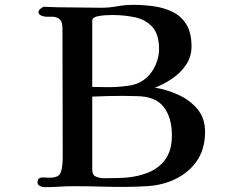

<svg xmlns="http://www.w3.org/2000/svg" viewBox="-20 -771 1040 793"><path d="M690 -211Q690 -286 655.5 -330Q621 -374 541 -374Q528 -374 514.5 -374.5Q501 -375 487 -375Q424 -375 361 -372V-70Q361 -48 376.5 -41.5Q392 -35 411 -35Q433 -35 454.5 -35.5Q476 -36 497 -37Q551 -41 595 -59.5Q639 -78 664.5 -115Q690 -152 690 -211ZM637 -567Q637 -629 609.5 -659.5Q582 -690 538 -699.5Q494 -709 442 -709Q434 -709 414.5 -708Q395 -707 378 -702.5Q361 -698 361 -686V-412Q378 -412 395 -411.5Q412 -411 428 -411Q467 -411 511 -417Q555 -423 585 -450Q609 -471 623 -503.5Q637 -536 637 -567ZM827 -226Q827 -152 789 -100.5Q751 -49 683 -22Q638 -5 587.5 -2Q537 1 489 1Q438 1 387.5 -0.5Q337 -2 286 -2Q255 -2 225 0Q195 2 164 2Q156 2 145.5 -2.5Q135 -7 135 -17Q135 -31 143 -35Q151 -39 162 -38Q173 -37 182 -37Q212 -37 223 -47Q234 -57 237 -87Q239 -103 239 -119.5Q239 -136 239 -152Q239 -278 238.5 -403.5Q238 -529 238 -655Q238 -668 234.5 -679Q231 -690 218 -697Q208 -702 195 -702Q182 -702 171 -702Q162 -702 150.5 -706.5Q139 -711 139 -722Q139 -728 148 -735.5Q157 -743 163 -743Q176 -743 189 -742Q202 -741 215 -741Q261 -741 306 -740Q351 -739 397 -739Q431 -739 464 -745Q497 -751 531 -751Q576 -751 619 -744.5Q662 -738 696.5 -720Q731 -702 751 -668Q771 -634 771 -579Q771 -537 748.5 -503.5Q726 -470 691.5 -446.5Q657 -423 620 -409Q669 -401 716.5 -379.5Q764 -358 795.5 -320.5Q827 -283 827 -226Z"/></svg>

Font: Kaisei Opti
Style: Bold
Weight: 700
Designer: Font-Kai, 金井和夫
Foundry: KAZUO KANAI
Version: Version 5.003